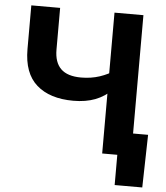

<svg xmlns="http://www.w3.org/2000/svg" viewBox="-59 -780 853 988"><g transform="rotate(5 367.5 -286.0)"><path d="M62.5 -501.5V-727.5H211.4V-512.2Q211.4 -445.8 245.4 -412.8Q279.3 -379.9 349.6 -379.9Q400.9 -379.9 445.3 -394.5Q489.7 -409.2 525.4 -434.1V-336.9Q481.9 -294.4 433.1 -275.9Q384.3 -257.3 320.3 -257.3Q198.7 -257.3 130.6 -317.1Q62.5 -377 62.5 -501.5ZM492.2 -727.5H641.6V0H492.2ZM570.3 0H528.3V-116.2H719.2L712.9 156.2H570.3Z"/></g></svg>

Font: Inter RS Variable
Style: Regular
Weight: 400
Designer: Rasmus Andersson (customised by Maria Ramos and Noel Pretorius)
Foundry: rsms
Version: Version 3.001;Glyphs 3.2.3 (3260)